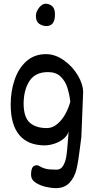

<svg xmlns="http://www.w3.org/2000/svg" viewBox="-20 -752 506 1008"><path d="M336.4 -12.7Q338.4 -46.9 340.3 -63Q335 -41 314.2 -23.9Q293.5 -6.8 266.1 2.2Q238.8 11.2 215.3 11.2Q127.4 11.2 81.8 -42.7Q36.1 -96.7 36.1 -203.1Q36.1 -272.5 56.6 -333Q77.1 -393.6 118.9 -430.7Q160.6 -467.8 221.7 -467.8Q269.5 -467.8 314.9 -435.8Q360.4 -403.8 388.4 -356.7Q416.5 -309.6 416.5 -267.1L407.2 -36.1L406.7 -29.3Q404.3 -16.1 398.9 30.8Q391.1 96.7 381.3 137.5Q371.6 178.2 345.5 207Q319.3 235.8 271 235.8Q252 235.8 221.7 229.2Q191.4 222.7 167.2 207Q143.1 191.4 143.1 165.5Q143.1 141.1 149.7 128.4Q156.2 115.7 173.8 115.7Q178.2 115.7 181.9 117.2Q185.5 118.7 189 121.1Q201.2 128.9 219.2 133.8Q237.3 138.7 276.9 138.7Q299.8 138.7 312 117.4Q324.2 96.2 328.6 66.4Q333 36.6 336.4 -12.7ZM349.1 -218.8Q343.8 -261.2 332.8 -294.4Q321.8 -327.6 297.6 -350.6Q273.4 -373.5 232.4 -373.5Q165.5 -373.5 135.3 -327.6Q105 -281.7 104 -209.5Q104 -137.7 135.7 -108.6Q167.5 -79.6 226.1 -79.6Q256.3 -79.6 281.7 -101.6Q307.1 -123.5 324.2 -155.5Q341.3 -187.5 349.1 -218.8ZM223.6 -615.2Q203.6 -615.2 186 -627Q168.5 -638.7 168.5 -668Q168.5 -683.1 176.3 -698Q184.1 -712.9 196 -722.7Q208 -732.4 219.2 -732.4Q239.3 -732.4 253.9 -719.7Q268.6 -707 268.6 -676.3Q268.6 -615.2 223.6 -615.2Z"/></svg>

Font: Dekko
Style: Regular
Weight: 400
Designer: Multiple
Foundry: Sorkin Type
Version: Version 2.001